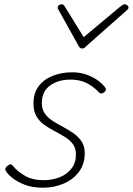

<svg xmlns="http://www.w3.org/2000/svg" viewBox="-20 -856 619 895"><path d="M180 19Q132 19 96.5 5.5Q61 -8 38.5 -26Q16 -44 8 -58Q3 -66 5.5 -72Q8 -78 15 -83Q23 -90 29 -90Q35 -90 40 -83Q61 -57 96.5 -36.5Q132 -16 183 -16Q223 -16 257.5 -29.5Q292 -43 313 -70Q334 -97 334 -136Q334 -165 320 -184Q306 -203 283.5 -217Q261 -231 235 -244.5Q209 -258 186.5 -274Q164 -290 150 -313.5Q136 -337 136 -373Q136 -422 160 -454Q184 -486 225.5 -502.5Q267 -519 316 -519Q356 -519 388 -506.5Q420 -494 441 -477.5Q462 -461 471 -447Q475 -440 473 -435Q471 -430 463 -424Q457 -420 451 -420.5Q445 -421 440 -427Q414 -454 382.5 -469.5Q351 -485 309 -485Q252 -485 213.5 -457.5Q175 -430 175 -375Q175 -346 189.5 -326Q204 -306 227 -291.5Q250 -277 275.5 -263.5Q301 -250 323.5 -234Q346 -218 360.5 -196.5Q375 -175 375 -141Q375 -91 348 -55Q321 -19 276.5 0Q232 19 180 19ZM561 -836Q568 -836 573.5 -831.5Q579 -827 579 -821Q579 -817 577 -814.5Q575 -812 571 -808L380 -639Q375 -633 371 -631.5Q367 -630 363 -630Q359 -630 355.5 -631.5Q352 -633 348 -639L254 -808Q252 -810 250.5 -813.5Q249 -817 249 -820Q249 -828 255 -832Q261 -836 266 -836Q271 -836 274 -834.5Q277 -833 280 -829L370 -683L544 -828Q551 -833 554 -834.5Q557 -836 561 -836Z"/></svg>

Font: Playwrite CO Thin
Style: Regular
Weight: 250
Version: Version 1.002